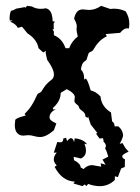

<svg xmlns="http://www.w3.org/2000/svg" viewBox="-20 -468 484 664"><path d="M335.9 9.8 324.2 11.2 312 -5.9 316.9 -7.8 293.9 -37.1 284.7 -64.9 283.7 -60.5 275.4 -64.5Q275.4 -72.3 272.2 -76.7Q269 -81.1 265.1 -84Q261.2 -86.9 257.8 -89.6Q254.4 -92.3 253.4 -96.7Q252.4 -101.1 249.8 -103.5Q247.1 -106 244.4 -107.9Q241.7 -109.9 239.5 -112.5Q237.3 -115.2 237.3 -120.1L238.8 -131.8Q238.8 -145.5 210.9 -159.7L189.9 -147Q189.9 -118.7 164.1 -95.7L162.6 -91.8Q162.6 -89.4 166.5 -89.4L172.9 -90.3Q151.4 -79.1 151.4 -63Q151.4 -56.6 156.2 -52Q161.1 -47.4 174.8 -41L166.5 -17.6Q139.2 5.9 119.1 5.9Q108.4 5.9 97.9 2.7Q87.4 -0.5 77.6 -0.5L60.1 1Q47.4 1 39.3 -8.1Q31.2 -17.1 31.2 -35.6L32.7 -53.7Q38.1 -59.1 47.9 -62.3Q57.6 -65.4 69.3 -68.8L64.9 -73.7Q80.1 -88.9 88.1 -101.6Q96.2 -114.3 100.6 -123.5Q105 -132.8 107.7 -138.7Q110.4 -144.5 115.7 -146.5Q121.1 -148.4 123.5 -152.1Q126 -155.8 129.2 -161.1Q132.3 -166.5 138.4 -174.1Q144.5 -181.6 157.2 -191.4Q166.5 -197.8 166.5 -210Q166.5 -229 143.1 -261.2L137.7 -285.2L139.2 -292L129.4 -286.6L113.3 -301.3Q107.4 -332.5 75.2 -352.5L56.2 -375.5L41.5 -371.6Q35.2 -385.3 15.6 -392.6L23.9 -397.5L13.7 -397L13.2 -403.3Q13.2 -420.9 18.1 -430.7Q26.9 -432.1 31.2 -435.5Q35.6 -439 41.5 -439L65.4 -443.4L68.8 -441.4L73.2 -447.8L89.8 -445.8Q104 -437.5 120.1 -437.5Q133.3 -437.5 136.7 -439.5Q161.1 -436.5 162.1 -394.5L169.9 -393.1L165.5 -386.7L166 -366.7L161.6 -367.7L166.5 -357.9Q166 -356 166 -353L166.5 -346.2Q195.3 -334.5 206.5 -301.3H219.2Q227.5 -324.7 249 -341.8Q244.6 -358.4 244.6 -367.7L245.6 -377.4Q245.6 -386.7 236.3 -403.3Q242.7 -435.5 266.1 -435.5L287.6 -433.6Q309.6 -433.6 329.6 -447.8L361.3 -437L373 -438Q396.5 -438 414.6 -428.7Q427.2 -408.7 427.2 -386.7Q427.2 -373 425.3 -369.1L419.4 -370.1Q408.2 -370.1 395.5 -354.5L345.2 -350.1L349.6 -342.8Q333 -334 324.5 -325.2Q315.9 -316.4 311 -309.1Q306.2 -301.8 303 -296.4Q299.8 -291 293.9 -289.1Q288.1 -287.1 286.1 -282.7Q284.2 -278.3 283 -273.4Q281.7 -268.6 280 -263.7Q278.3 -258.8 272.9 -255.9Q262.7 -250.5 259.8 -227.5Q271 -217.8 271 -195.8V-192.4L275.4 -196.3Q282.2 -196.3 293.5 -155.3Q312 -151.4 327.6 -134.3Q330.6 -99.6 363.8 -79.1L367.7 -48.3Q376 -43.5 376.5 -30.8L388.7 -31.2Q402.8 -21 405.8 -1.5Q405.8 7.8 394 29.3L403.8 26.9L413.1 43L424.8 56.6Q402.8 65.9 402.8 72.3Q402.8 79.1 412.1 83L411.6 109.4L398.9 114.7L387.7 144.5L377.4 141.6L377 154.3Q355.5 175.8 324.7 175.8Q305.7 175.8 284.7 168L279.3 175.3L272.5 169.9L265.6 175.8L233.9 166.5L238.8 160.2Q194.3 158.2 168.9 108.9L176.3 104Q166 94.2 166 83Q166 71.8 176.3 59.6L166 60.1L178.2 22.9L187.5 24.4Q198.7 24.4 198.7 13.2V11.2L208.5 8.3L211.9 20Q220.2 9.8 225.6 9.8Q232.4 9.8 236.3 23.4L238.3 10.3Q268.6 13.2 281.2 31.2L272 28.8Q277.3 42.5 277.3 52.7Q277.3 72.3 259.8 80.1L234.9 74.2L235.8 85.9Q258.8 97.7 258.8 110.8L269 116.7Q282.2 103 298.8 103L330.1 108.4L328.1 96.7L345.2 101.6L334.5 84L354.5 73.7Q349.6 55.2 343.3 44.9Q346.2 41 346.2 36.6Q346.2 29.3 338.4 22.5Q338.4 16.1 335.9 9.8Z"/></svg>

Font: Truetypewriter PolyglOTT
Style: Regular
Weight: 400
Designer: Sergey Beatoff a.k.a. Sam_T
Version: Version 3.76